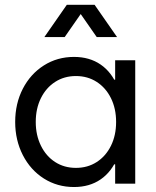

<svg xmlns="http://www.w3.org/2000/svg" viewBox="-20 -750 638 784"><path d="M282.2 13.7Q213.9 13.7 159.2 -21Q104.5 -55.7 73.2 -116.7Q42 -177.7 42 -252Q42 -327.1 73.2 -387.7Q104.5 -448.2 159.2 -482.9Q213.9 -517.6 282.2 -517.6Q345.7 -517.6 391.1 -486.3Q436.5 -455.1 460.4 -395.5Q484.4 -335.9 484.4 -252L434.6 -424.8H496.1V-79.1H434.6L484.4 -252Q484.4 -168 460.4 -108.4Q436.5 -48.8 391.1 -17.6Q345.7 13.7 282.2 13.7ZM454.1 -252Q454.1 -306.6 433.1 -349.1Q412.1 -391.6 375 -415.5Q337.9 -439.5 290 -439.5Q242.2 -439.5 205.1 -415.5Q168 -391.6 147 -349.1Q126 -306.6 126 -252Q126 -198.2 147 -155.3Q168 -112.3 205.1 -88.4Q242.2 -64.5 290 -64.5Q337.9 -64.5 375 -88.4Q412.1 -112.3 433.1 -154.8Q454.1 -197.3 454.1 -252ZM450.2 0V-101.6L471.7 -252L450.2 -385.7V-503.9H532.2V0ZM252.9 -730.5H335.9L244.1 -598.6H161.1ZM283.2 -730.5H366.2L458 -598.6H375Z"/></svg>

Font: Wanted Sans Variable
Style: Regular
Weight: 400
Designer: Original Design by Kil Hyung-jin and Kang Hanbin, Wanted Lab, Inc; Hangeul from Source Han Sans by Jang Soo-young and Ka
Foundry: Wanted Lab, Inc.
Version: Version 1.003;Glyphs 3.2 (3227)